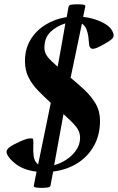

<svg xmlns="http://www.w3.org/2000/svg" viewBox="-20 -809 560 912"><path d="M178.2 83.5Q164.6 83.5 151.9 81.8Q139.2 80.1 140.6 73.2Q143.1 59.1 146.5 42.2Q149.9 25.4 153.8 6.3Q93.3 -1 56.6 -28.8Q20 -56.6 12.2 -80.6Q8.3 -92.3 18.1 -103.3Q27.8 -114.3 57.6 -128.4Q101.1 -149.9 118.4 -151.4Q135.7 -152.8 136.7 -148.9Q139.6 -139.2 138.2 -115.2Q136.7 -91.3 140.1 -66.4Q143.6 -41.5 161.1 -27.8Q170.9 -75.7 182.1 -129.9Q193.4 -184.1 203.6 -234.4Q213.9 -284.7 221.2 -320.3Q189.9 -349.1 161.9 -377.7Q133.8 -406.2 116.2 -440.2Q98.6 -474.1 98.6 -519Q98.6 -576.7 125 -620.4Q151.4 -664.1 196.5 -691.7Q241.7 -719.2 296.9 -728Q299.3 -743.2 301.8 -755.9Q304.2 -768.6 306.2 -778.8Q307.6 -785.6 320.8 -787.1Q334 -788.6 347.7 -788.6Q361.3 -788.6 374 -787.1Q386.7 -785.6 385.3 -778.8Q383.3 -769 380.6 -756.3Q377.9 -743.7 375 -729Q427.2 -722.7 468.3 -701.7Q509.3 -680.7 518.1 -650.4Q522 -638.7 516.6 -629.9Q511.2 -621.1 489.3 -607.9Q457 -588.4 439.9 -581.8Q422.9 -575.2 415.8 -577.9Q408.7 -580.6 405.3 -588.4Q403.3 -591.3 402.6 -605Q401.9 -618.7 399.4 -636.5Q397 -654.3 390.1 -670.9Q383.3 -687.5 369.1 -696.8Q357.4 -640.1 342.8 -570.6Q328.1 -501 315.4 -439.9Q347.7 -413.1 379.9 -383.3Q412.1 -353.5 433.6 -317.6Q455.1 -281.7 455.1 -236.3Q455.1 -168 426.5 -116.7Q397.9 -65.4 347.9 -33.9Q297.9 -2.4 232.4 5.9Q229 22.5 226.1 39.3Q223.1 56.2 219.7 73.2Q218.3 80.1 204.8 81.8Q191.4 83.5 178.2 83.5ZM237.3 -24.4Q266.6 -32.2 294.9 -50.5Q323.2 -68.8 341.8 -95.7Q360.4 -122.6 360.4 -154.8Q360.4 -183.6 341.1 -207.5Q321.8 -231.4 281.7 -267.1Q271.5 -210.9 259.5 -146.2Q247.6 -81.5 237.3 -24.4ZM253.9 -492.2Q263.7 -544.4 272.5 -595Q281.2 -645.5 290.5 -697.8Q248.5 -685.1 219.7 -657.2Q190.9 -629.4 190.9 -582.5Q190.9 -558.6 205.6 -539.8Q220.2 -521 253.9 -492.2Z"/></svg>

Font: Dai Banna SIL
Style: Bold Italic
Weight: 700
Italic angle: -11°
Designer: Victor Gaultney
Foundry: SIL International
Version: Version 4.000